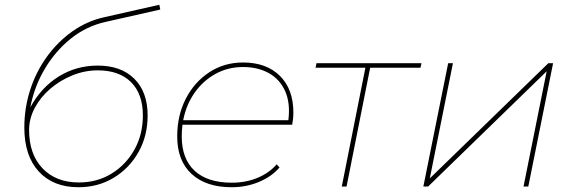

<svg xmlns="http://www.w3.org/2000/svg" viewBox="-20 -782 2403 805"><path d="M309 3Q203 3 142.5 -63Q82 -129 82 -247Q82 -329 106.5 -405Q131 -481 176.5 -544Q222 -607 283.5 -650.5Q345 -694 418 -710L648 -762L652 -742L422 -690Q342 -672 277.5 -620.5Q213 -569 168.5 -494.5Q124 -420 107 -332Q153 -416 226.5 -461.5Q300 -507 390 -507Q488 -507 543.5 -451.5Q599 -396 599 -298Q599 -212 560.5 -144Q522 -76 456.5 -36.5Q391 3 309 3ZM311 -17Q387 -17 447.5 -54Q508 -91 543.5 -154.5Q579 -218 579 -298Q579 -388 529.5 -437.5Q480 -487 390 -487Q335 -487 283.5 -466Q232 -445 191 -410Q150 -375 126 -330Q102 -285 102 -237Q102 -135 158.5 -76Q215 -17 311 -17Z M951 3Q844 3 783.5 -52.5Q723 -108 723 -210Q723 -298 759 -368Q795 -438 857.5 -479Q920 -520 999 -520Q1097 -520 1153.5 -464Q1210 -408 1210 -310Q1210 -284 1205 -259H745Q742 -235 742 -210Q742 -116 796 -66Q850 -16 952 -16Q1011 -16 1060 -36.5Q1109 -57 1140 -93L1152 -80Q1121 -43 1067.5 -20Q1014 3 951 3ZM748 -278H1189Q1198 -350 1175.5 -400Q1153 -450 1107 -475.5Q1061 -501 999 -501Q936 -501 884 -472.5Q832 -444 796.5 -394Q761 -344 748 -278Z M1413 0 1512 -498H1303L1307 -517H1747L1743 -498H1532L1433 0Z M1755 0 1859 -517H1879L1782 -34L2279 -517H2299L2195 0H2175L2272 -483L1775 0Z"/></svg>

Font: Montserrat Thin
Style: Italic
Weight: 100
Italic angle: -11.3°
Designer: Julieta Ulanovsky
Foundry: Julieta Ulanovsky
Version: Version 9.000; ttfautohint (v1.8.4.7-5d5b)